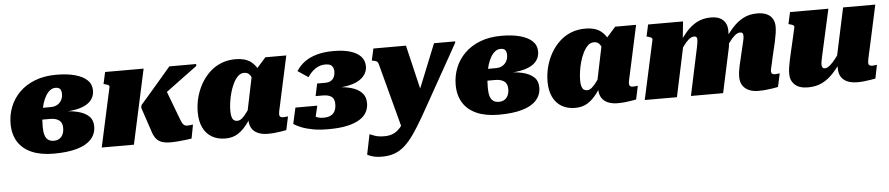

<svg xmlns="http://www.w3.org/2000/svg" viewBox="-44 -851 6439 1391"><g transform="rotate(-5 3175.0 -155.5)"><path d="M328 -79Q353 -79 369.5 -89.5Q386 -100 395 -119.5Q404 -139 404 -166Q404 -205 380 -222Q356 -239 316 -239H151L172 -324H328Q355 -324 374.5 -335Q394 -346 405.5 -366Q417 -386 417 -412Q417 -435 407.5 -447.5Q398 -460 373 -460Q353 -460 335.5 -447.5Q318 -435 303.5 -411.5Q289 -388 278.5 -354.5Q268 -321 262.5 -278Q257 -235 257 -185Q257 -149 264.5 -125.5Q272 -102 288 -90.5Q304 -79 328 -79ZM388 -554Q466 -554 523 -538.5Q580 -523 611.5 -493Q643 -463 643 -417Q643 -374 615.5 -343Q588 -312 533 -296.5Q478 -281 395 -281L448 -303L440 -264L400 -285Q466 -285 518 -272.5Q570 -260 599.5 -232.5Q629 -205 629 -158Q629 -103 593.5 -64Q558 -25 489 -5.5Q420 14 321 14Q226 14 160.5 -14.5Q95 -43 61 -97.5Q27 -152 27 -229Q27 -293 50 -351.5Q73 -410 118.5 -455.5Q164 -501 231.5 -527.5Q299 -554 388 -554Z M1248 -168 1166 -385 1091 -298Q1142 -335 1195 -374.5Q1248 -414 1301.5 -453.5Q1355 -493 1404 -529V-543H1209Q1175 -503 1137 -458.5Q1099 -414 1060 -369Q1021 -324 984 -281L980 -262L1036 -95Q1046 -59 1062 -36.5Q1078 -14 1104 -4Q1130 6 1170 6Q1200 6 1227.5 3.5Q1255 1 1280 -2Q1305 -5 1324 -8L1343 -108Q1337 -108 1325.5 -106Q1314 -104 1303 -104Q1290 -104 1280.5 -109.5Q1271 -115 1264 -129Q1257 -143 1248 -168ZM670 0H904L1022 -543H742L723 -457L732 -455Q743 -452 751 -449Q759 -446 762.5 -441.5Q766 -437 764 -431Z M1876 -317 1817 -338Q1811 -370 1803 -395Q1795 -420 1781.5 -434.5Q1768 -449 1744 -449Q1719 -449 1699.5 -430Q1680 -411 1665 -380.5Q1650 -350 1640 -314Q1630 -278 1625.5 -244Q1621 -210 1621 -184Q1621 -156 1626 -139Q1631 -122 1641 -114.5Q1651 -107 1665 -107Q1683 -107 1700 -121Q1717 -135 1738 -164Q1759 -193 1787 -237L1805 -198Q1767 -129 1733 -82.5Q1699 -36 1660.5 -11.5Q1622 13 1569 13Q1512 13 1470.5 -11.5Q1429 -36 1407 -82.5Q1385 -129 1385 -194Q1385 -248 1398.5 -300Q1412 -352 1437.5 -397.5Q1463 -443 1500 -478.5Q1537 -514 1585 -533.5Q1633 -553 1691 -553Q1759 -553 1800 -523.5Q1841 -494 1859 -441.5Q1877 -389 1876 -317ZM2060 -548 1992 -234Q1986 -204 1981 -183.5Q1976 -163 1973.5 -149.5Q1971 -136 1971 -128Q1971 -115 1978.5 -109.5Q1986 -104 1998 -104Q2010 -104 2019 -105.5Q2028 -107 2034 -107L2013 -9Q1996 -6 1974.5 -2.5Q1953 1 1929 3.5Q1905 6 1878 6Q1837 6 1807 -7Q1777 -20 1761.5 -45Q1746 -70 1746 -108Q1746 -114 1746 -120Q1746 -126 1746 -136L1736 -124L1799 -428L1812 -440L1908 -548Z M2336 -458Q2309 -458 2285.5 -448Q2262 -438 2242.5 -420Q2223 -402 2207 -377L2131 -428Q2156 -467 2193 -494Q2230 -521 2282.5 -535.5Q2335 -550 2404 -550Q2476 -550 2526 -534.5Q2576 -519 2602 -490Q2628 -461 2628 -418Q2628 -393 2615 -368.5Q2602 -344 2574 -324.5Q2546 -305 2499 -293.5Q2452 -282 2385 -282L2437 -304L2429 -265L2389 -286Q2458 -286 2508.5 -271.5Q2559 -257 2586 -228Q2613 -199 2613 -153Q2613 -118 2597 -88Q2581 -58 2546 -36Q2511 -14 2454.5 -1.5Q2398 11 2317 11Q2253 11 2205 2Q2157 -7 2123.5 -20.5Q2090 -34 2067 -49L2093 -166H2252L2224 -47Q2212 -47 2203 -60Q2194 -73 2191 -91Q2188 -109 2193 -122Q2205 -106 2219.5 -95.5Q2234 -85 2251 -80Q2268 -75 2289 -75Q2323 -75 2343.5 -86Q2364 -97 2373.5 -117.5Q2383 -138 2383 -166Q2383 -206 2360.5 -221Q2338 -236 2299 -236H2246L2265 -326H2323Q2349 -326 2365 -335.5Q2381 -345 2389 -362.5Q2397 -380 2397 -403Q2397 -425 2384.5 -441.5Q2372 -458 2336 -458Z M2859 88 2936 -5 3025 -142 2930 -543H2693L2674 -457L2684 -455Q2697 -453 2704.5 -449.5Q2712 -446 2715.5 -441.5Q2719 -437 2721 -431ZM2960 -114 2880 -32Q2867 -2 2851.5 22Q2836 46 2816.5 63Q2797 80 2773 88.5Q2749 97 2718 97Q2673 97 2647 87Q2621 77 2611 73L2581 219Q2593 227 2620.5 235Q2648 243 2689 243Q2739 243 2779 228.5Q2819 214 2853.5 183Q2888 152 2923 102Q2958 52 2998 -18Q3023 -61 3050 -110Q3077 -159 3106.5 -211Q3136 -263 3166 -317Q3196 -371 3227 -425.5Q3258 -480 3287 -533L3288 -543H3134Q3112 -489 3090.5 -435.5Q3069 -382 3047.5 -328.5Q3026 -275 3004 -221.5Q2982 -168 2960 -114Z M3565 -79Q3590 -79 3606.5 -89.5Q3623 -100 3632 -119.5Q3641 -139 3641 -166Q3641 -205 3617 -222Q3593 -239 3553 -239H3388L3409 -324H3565Q3592 -324 3611.5 -335Q3631 -346 3642.5 -366Q3654 -386 3654 -412Q3654 -435 3644.5 -447.5Q3635 -460 3610 -460Q3590 -460 3572.5 -447.5Q3555 -435 3540.5 -411.5Q3526 -388 3515.5 -354.5Q3505 -321 3499.5 -278Q3494 -235 3494 -185Q3494 -149 3501.5 -125.5Q3509 -102 3525 -90.5Q3541 -79 3565 -79ZM3625 -554Q3703 -554 3760 -538.5Q3817 -523 3848.5 -493Q3880 -463 3880 -417Q3880 -374 3852.5 -343Q3825 -312 3770 -296.5Q3715 -281 3632 -281L3685 -303L3677 -264L3637 -285Q3703 -285 3755 -272.5Q3807 -260 3836.5 -232.5Q3866 -205 3866 -158Q3866 -103 3830.5 -64Q3795 -25 3726 -5.5Q3657 14 3558 14Q3463 14 3397.5 -14.5Q3332 -43 3298 -97.5Q3264 -152 3264 -229Q3264 -293 3287 -351.5Q3310 -410 3355.5 -455.5Q3401 -501 3468.5 -527.5Q3536 -554 3625 -554Z M4420 -317 4361 -338Q4355 -370 4347 -395Q4339 -420 4325.5 -434.5Q4312 -449 4288 -449Q4263 -449 4243.5 -430Q4224 -411 4209 -380.5Q4194 -350 4184 -314Q4174 -278 4169.5 -244Q4165 -210 4165 -184Q4165 -156 4170 -139Q4175 -122 4185 -114.5Q4195 -107 4209 -107Q4227 -107 4244 -121Q4261 -135 4282 -164Q4303 -193 4331 -237L4349 -198Q4311 -129 4277 -82.5Q4243 -36 4204.5 -11.5Q4166 13 4113 13Q4056 13 4014.5 -11.5Q3973 -36 3951 -82.5Q3929 -129 3929 -194Q3929 -248 3942.5 -300Q3956 -352 3981.5 -397.5Q4007 -443 4044 -478.5Q4081 -514 4129 -533.5Q4177 -553 4235 -553Q4303 -553 4344 -523.5Q4385 -494 4403 -441.5Q4421 -389 4420 -317ZM4604 -548 4536 -234Q4530 -204 4525 -183.5Q4520 -163 4517.5 -149.5Q4515 -136 4515 -128Q4515 -115 4522.5 -109.5Q4530 -104 4542 -104Q4554 -104 4563 -105.5Q4572 -107 4578 -107L4557 -9Q4540 -6 4518.5 -2.5Q4497 1 4473 3.5Q4449 6 4422 6Q4381 6 4351 -7Q4321 -20 4305.5 -45Q4290 -70 4290 -108Q4290 -114 4290 -120Q4290 -126 4290 -136L4280 -124L4343 -428L4356 -440L4452 -548Z M4619 0H4853L4939 -404L4930 -397L4945 -543H4691L4672 -457L4681 -455Q4692 -452 4699.5 -449Q4707 -446 4710.5 -441.5Q4714 -437 4713 -431ZM5570 -233 5595 -339Q5602 -372 5606 -398.5Q5610 -425 5610 -448Q5610 -480 5596 -504Q5582 -528 5554.5 -541Q5527 -554 5485 -554Q5427 -554 5382.5 -530.5Q5338 -507 5301 -465Q5264 -423 5228 -368L5226 -298Q5249 -336 5270 -365Q5291 -394 5311 -410.5Q5331 -427 5349 -427Q5363 -427 5367.5 -420Q5372 -413 5372 -401Q5372 -390 5369.5 -376Q5367 -362 5362 -343L5339 -246Q5330 -209 5324.5 -183.5Q5319 -158 5317 -140.5Q5315 -123 5315 -108Q5315 -70 5331 -45Q5347 -20 5376.5 -7Q5406 6 5445 6Q5473 6 5498.5 3.5Q5524 1 5547 -2.5Q5570 -6 5589 -10L5610 -107Q5606 -107 5600.5 -106.5Q5595 -106 5589 -105Q5583 -104 5576 -104Q5562 -104 5555 -109.5Q5548 -115 5548 -128Q5548 -136 5551 -149Q5554 -162 5559 -183Q5564 -204 5570 -233ZM4955 0H5189L5260 -330Q5262 -342 5263 -358.5Q5264 -375 5264.5 -393Q5265 -411 5265.5 -426Q5266 -441 5266 -448Q5266 -480 5253 -504Q5240 -528 5214 -541Q5188 -554 5147 -554Q5090 -554 5046 -530.5Q5002 -507 4965.5 -465Q4929 -423 4893 -368L4892 -298Q4915 -336 4935.5 -365Q4956 -394 4976 -410.5Q4996 -427 5015 -427Q5028 -427 5032.5 -420.5Q5037 -414 5037 -402Q5037 -392 5034.5 -377Q5032 -362 5028 -343Z M5926 -201Q5922 -183 5919.5 -169Q5917 -155 5917 -143Q5917 -135 5919.5 -128.5Q5922 -122 5927 -118.5Q5932 -115 5940 -115Q5956 -115 5976.5 -132Q5997 -149 6020 -179Q6043 -209 6068 -247V-172Q6031 -117 5993 -75Q5955 -33 5910 -10.5Q5865 12 5806 12Q5743 12 5710.5 -18Q5678 -48 5678 -97Q5678 -120 5682 -146Q5686 -172 5693 -205L5745 -431Q5746 -437 5742.5 -441.5Q5739 -446 5731.5 -449Q5724 -452 5713 -455L5704 -457L5723 -543H6002ZM6276 -234Q6269 -204 6264.5 -183.5Q6260 -163 6257.5 -149.5Q6255 -136 6255 -128Q6255 -115 6262 -109.5Q6269 -104 6283 -104Q6293 -104 6302 -105.5Q6311 -107 6317 -107L6297 -9Q6280 -6 6258.5 -2.5Q6237 1 6213 3.5Q6189 6 6164 6Q6102 6 6067 -22.5Q6032 -51 6032 -108Q6032 -112 6032 -117Q6032 -122 6032 -129Q6032 -136 6032 -145L6021 -132L6109 -543H6343Z"/></g></svg>

Font: Roboto Serif Black
Style: Italic
Weight: 900
Italic angle: -10°
Version: Version 1.008